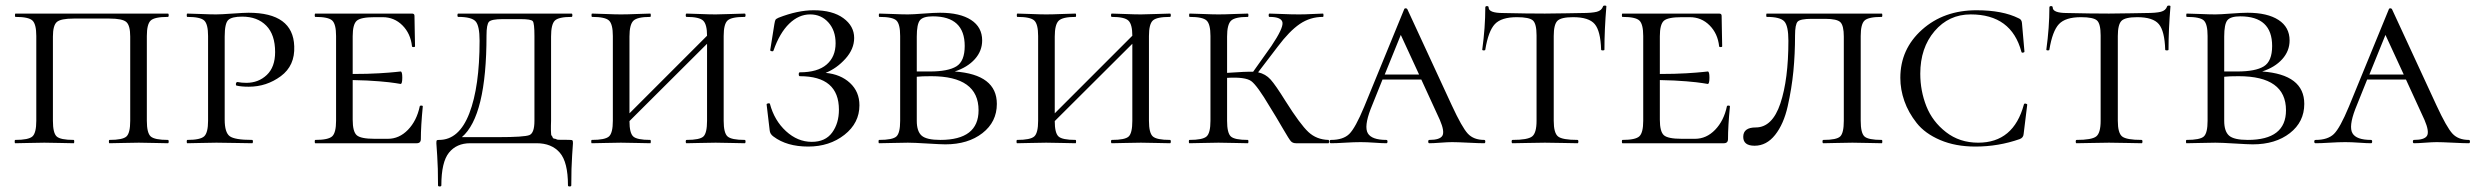

<svg xmlns="http://www.w3.org/2000/svg" viewBox="-20 -517 8935 693"><path d="M35 0Q33 0 33 -6Q33 -12 35 -12Q83 -12 97 -24.5Q111 -37 111 -81V-387Q111 -430 97 -443Q83 -456 36 -456Q34 -456 34 -462Q34 -468 36 -468H586Q589 -468 589 -462Q589 -456 586 -456Q538 -456 524 -443Q510 -430 510 -387V-81Q510 -37 524 -24.5Q538 -12 586 -12Q589 -12 589 -6Q589 0 586 0Q573 0 537 -1Q501 -2 481 -2Q459 -2 423.5 -1Q388 0 375 0Q373 0 373 -6Q373 -12 375 -12Q423 -12 436.5 -24.5Q450 -37 450 -81V-385Q450 -425 436 -437.5Q422 -450 375 -450H246Q199 -450 185 -437.5Q171 -425 171 -385V-81Q171 -37 184.5 -24.5Q198 -12 246 -12Q248 -12 248 -6Q248 0 246 0Q233 0 197.5 -1Q162 -2 140 -2Q120 -2 84 -1Q48 0 35 0Z M791 -85Q791 -39 809 -25.5Q827 -12 890 -12Q893 -12 893 -6Q893 0 890 0Q873 0 830 -1Q787 -2 761 -2Q741 -2 705 -1Q669 0 656 0Q654 0 654 -6Q654 -12 656 -12Q703 -12 717 -25Q731 -38 731 -81V-387Q731 -430 717 -443Q703 -456 656 -456Q654 -456 654 -462Q654 -468 656 -468Q669 -468 704.5 -466.5Q740 -465 760 -465Q777 -465 819 -468Q861 -471 877 -471Q1038 -471 1042 -350Q1045 -280 993.5 -242Q942 -204 878 -204Q851 -204 834 -208Q832 -208 831.5 -211.5Q831 -215 832.5 -218Q834 -221 837 -221Q852 -218 869 -218Q913 -218 943 -246.5Q973 -275 973 -329Q973 -392 941 -424.5Q909 -457 854 -457Q817 -457 804 -445Q791 -433 791 -385Z M1495 -133Q1495 -136 1500.5 -136Q1506 -136 1506 -133Q1499 -61 1499 -15Q1499 0 1484 0H1118Q1116 0 1116 -6Q1116 -12 1118 -12Q1165 -12 1179 -25Q1193 -38 1193 -81V-387Q1193 -430 1179 -443Q1165 -456 1118 -456Q1116 -456 1116 -462Q1116 -468 1118 -468H1467Q1476 -468 1476 -460Q1476 -442 1477 -402Q1478 -362 1478 -350Q1478 -347 1472.5 -347Q1467 -347 1467 -350Q1462 -396 1432.5 -425.5Q1403 -455 1361 -455H1332Q1282 -455 1267.5 -442Q1253 -429 1253 -386V-250Q1308 -250 1348.5 -252.5Q1389 -255 1407 -257Q1425 -259 1426 -259Q1432 -259 1432 -237Q1432 -214 1426 -214Q1425 -214 1407.5 -217Q1390 -220 1349 -223.5Q1308 -227 1253 -228V-85Q1253 -42 1267.5 -29Q1282 -16 1332 -16H1380Q1421 -16 1452.5 -48.5Q1484 -81 1495 -133Z M2038 -12Q2045 -12 2046.5 -10Q2048 -8 2048 0Q2048 2 2045 45Q2042 88 2042 152Q2042 156 2036 156Q2030 156 2030 152Q2030 68 2000.5 34Q1971 0 1917 0H1677Q1628 0 1600.5 34Q1573 68 1573 152Q1573 156 1567 156Q1561 156 1561 152Q1561 86 1558 44.5Q1555 3 1555 0Q1555 -9 1556.5 -10.5Q1558 -12 1565 -12Q1637 -12 1674 -108Q1711 -204 1711 -370Q1711 -424 1696.5 -440Q1682 -456 1634 -456Q1631 -456 1631 -462Q1631 -468 1634 -468H2043Q2046 -468 2046 -462Q2046 -456 2043 -456Q1996 -456 1982.5 -442.5Q1969 -429 1969 -385V-81Q1969 -75 1968.5 -63Q1968 -51 1968.5 -47.5Q1969 -44 1969 -36.5Q1969 -29 1971 -27.5Q1973 -26 1974.5 -21.5Q1976 -17 1981 -16.5Q1986 -16 1989 -14Q1992 -12 2001 -12.5Q2010 -13 2017 -12.5Q2024 -12 2038 -12ZM1909 -81V-387Q1909 -433 1903 -440.5Q1897 -448 1859 -448H1795Q1754 -448 1745 -438.5Q1736 -429 1736 -389Q1736 -98 1647 -22H1777Q1873 -22 1891 -29.5Q1909 -37 1909 -81Z M2668 -12Q2671 -12 2671 -6Q2671 0 2668 0Q2655 0 2619 -1Q2583 -2 2563 -2Q2541 -2 2505.5 -1Q2470 0 2458 0Q2455 0 2455 -6Q2455 -12 2458 -12Q2506 -12 2519 -24.5Q2532 -37 2532 -81V-359L2252 -80Q2252 -37 2265.5 -24.5Q2279 -12 2327 -12Q2329 -12 2329 -6Q2329 0 2327 0Q2314 0 2278.5 -1Q2243 -2 2221 -2Q2201 -2 2165 -1Q2129 0 2116 0Q2114 0 2114 -6Q2114 -12 2116 -12Q2164 -12 2178 -24.5Q2192 -37 2192 -81V-387Q2192 -430 2178 -443Q2164 -456 2117 -456Q2115 -456 2115 -462Q2115 -468 2117 -468Q2130 -468 2165.5 -466.5Q2201 -465 2221 -465Q2243 -465 2279 -466.5Q2315 -468 2327 -468Q2329 -468 2329 -462Q2329 -456 2327 -456Q2280 -456 2266 -442Q2252 -428 2252 -385V-108L2532 -388Q2532 -429 2518 -442.5Q2504 -456 2458 -456Q2455 -456 2455 -462Q2455 -468 2458 -468Q2470 -468 2505.5 -466.5Q2541 -465 2563 -465Q2583 -465 2619 -466.5Q2655 -468 2668 -468Q2671 -468 2671 -462Q2671 -456 2668 -456Q2620 -456 2606 -443Q2592 -430 2592 -387V-81Q2592 -37 2606 -24.5Q2620 -12 2668 -12Z M2960 -254Q3014 -249 3048 -217.5Q3082 -186 3082 -137Q3082 -73 3028 -30.5Q2974 12 2897 12Q2820 12 2772 -24Q2759 -33 2758 -47L2747 -140Q2747 -143 2752.5 -144Q2758 -145 2759 -142Q2775 -82 2817 -43.5Q2859 -5 2910 -5Q2959 -5 2983.5 -38.5Q3008 -72 3008 -121Q3008 -242 2867 -242Q2863 -242 2863 -249Q2863 -256 2867 -256Q2931 -256 2963.5 -284Q2996 -312 2996 -361Q2996 -407 2970 -436Q2944 -465 2904 -465Q2863 -465 2828.5 -431.5Q2794 -398 2772 -335Q2771 -331 2765.5 -332Q2760 -333 2760 -336L2775 -430Q2777 -442 2779 -445.5Q2781 -449 2790 -453Q2859 -480 2917 -480Q2985 -480 3024 -451.5Q3063 -423 3063 -380Q3063 -340 3031.5 -305Q3000 -270 2960 -254Z M3426 -259Q3578 -248 3578 -142Q3578 -77 3526 -36.5Q3474 4 3392 4Q3376 4 3327 1Q3278 -2 3257 -2Q3238 -2 3202 -1Q3166 0 3153 0Q3151 0 3151 -6Q3151 -12 3153 -12Q3202 -12 3215.5 -24.5Q3229 -37 3229 -81V-387Q3229 -430 3215.5 -443Q3202 -456 3154 -456Q3152 -456 3152 -462Q3152 -468 3154 -468Q3168 -468 3202.5 -466.5Q3237 -465 3257 -465Q3274 -465 3313 -468Q3352 -471 3373 -471Q3445 -471 3485 -445Q3525 -419 3525 -371Q3525 -333 3498.5 -303.5Q3472 -274 3426 -259ZM3347 -458Q3312 -458 3300.5 -444Q3289 -430 3289 -385V-259H3336Q3402 -259 3432 -277.5Q3462 -296 3462 -351Q3462 -458 3347 -458ZM3374 -12Q3512 -12 3512 -119Q3512 -242 3341 -242Q3306 -242 3289 -240V-81Q3289 -43 3306.5 -27.5Q3324 -12 3374 -12Z M4203 -12Q4206 -12 4206 -6Q4206 0 4203 0Q4190 0 4154 -1Q4118 -2 4098 -2Q4076 -2 4040.5 -1Q4005 0 3993 0Q3990 0 3990 -6Q3990 -12 3993 -12Q4041 -12 4054 -24.5Q4067 -37 4067 -81V-359L3787 -80Q3787 -37 3800.5 -24.5Q3814 -12 3862 -12Q3864 -12 3864 -6Q3864 0 3862 0Q3849 0 3813.5 -1Q3778 -2 3756 -2Q3736 -2 3700 -1Q3664 0 3651 0Q3649 0 3649 -6Q3649 -12 3651 -12Q3699 -12 3713 -24.5Q3727 -37 3727 -81V-387Q3727 -430 3713 -443Q3699 -456 3652 -456Q3650 -456 3650 -462Q3650 -468 3652 -468Q3665 -468 3700.5 -466.5Q3736 -465 3756 -465Q3778 -465 3814 -466.5Q3850 -468 3862 -468Q3864 -468 3864 -462Q3864 -456 3862 -456Q3815 -456 3801 -442Q3787 -428 3787 -385V-108L4067 -388Q4067 -429 4053 -442.5Q4039 -456 3993 -456Q3990 -456 3990 -462Q3990 -468 3993 -468Q4005 -468 4040.5 -466.5Q4076 -465 4098 -465Q4118 -465 4154 -466.5Q4190 -468 4203 -468Q4206 -468 4206 -462Q4206 -456 4203 -456Q4155 -456 4141 -443Q4127 -430 4127 -387V-81Q4127 -37 4141 -24.5Q4155 -12 4203 -12Z M4775 -12Q4777 -12 4777 -6Q4777 0 4775 0H4658Q4646 0 4639.5 -7Q4633 -14 4611 -52Q4585 -97 4563 -132Q4518 -208 4496.5 -224Q4475 -240 4409 -236V-81Q4409 -37 4422.5 -24.5Q4436 -12 4484 -12Q4486 -12 4486 -6Q4486 0 4484 0Q4471 0 4435.5 -1Q4400 -2 4378 -2Q4358 -2 4322 -1Q4286 0 4273 0Q4271 0 4271 -6Q4271 -12 4273 -12Q4321 -12 4335 -24.5Q4349 -37 4349 -81V-387Q4349 -430 4335 -443Q4321 -456 4274 -456Q4272 -456 4272 -462Q4272 -468 4274 -468Q4287 -468 4322.5 -466.5Q4358 -465 4378 -465Q4400 -465 4436 -466.5Q4472 -468 4484 -468Q4486 -468 4486 -462Q4486 -456 4484 -456Q4437 -456 4423 -442Q4409 -428 4409 -385V-254Q4479 -259 4503 -258L4569 -351Q4612 -415 4609 -435.5Q4606 -456 4562 -456Q4559 -456 4559 -462Q4559 -468 4562 -468Q4575 -468 4607.5 -466.5Q4640 -465 4669 -465Q4690 -465 4718.5 -466.5Q4747 -468 4755 -468Q4757 -468 4757 -462Q4757 -456 4755 -456Q4709 -456 4671.5 -430.5Q4634 -405 4592 -349L4521 -256Q4548 -250 4566 -230Q4584 -210 4620 -152Q4673 -68 4702.5 -40.5Q4732 -13 4775 -12Z M5337 -12Q5341 -12 5341 -6Q5341 0 5337 0Q5319 0 5279 -2Q5239 -4 5221 -4Q5206 -4 5179.5 -2Q5153 0 5139 0Q5135 0 5135 -6Q5135 -12 5139 -12Q5177 -12 5186 -27Q5195 -42 5177 -84L5110 -230H4970L4927 -123Q4903 -60 4917 -36Q4931 -12 4984 -12Q4988 -12 4988 -6Q4988 0 4984 0Q4969 0 4941 -2Q4913 -4 4891 -4Q4867 -4 4835 -2Q4803 0 4784 0Q4779 0 4779 -6Q4779 -12 4784 -12Q4828 -12 4850 -33.5Q4872 -55 4904 -132L5048 -483Q5049 -487 5053.5 -487Q5058 -487 5060 -483L5220 -137Q5257 -57 5278 -34.5Q5299 -12 5337 -12ZM4978 -248H5102L5036 -391Z M5455 -455Q5399 -455 5375.5 -430Q5352 -405 5341 -338Q5341 -335 5335.5 -335Q5330 -335 5330 -338Q5341 -418 5341 -490Q5341 -495 5347 -495Q5353 -495 5353 -490Q5353 -470 5405 -470Q5491 -468 5556 -468Q5591 -468 5633.5 -469Q5676 -470 5689 -470Q5726 -470 5743.5 -474.5Q5761 -479 5766 -494Q5767 -497 5772.5 -497Q5778 -497 5778 -494Q5771 -410 5771 -338Q5771 -335 5765 -335Q5759 -335 5759 -338Q5757 -405 5736 -430Q5715 -455 5658 -455Q5614 -455 5601 -441.5Q5588 -428 5588 -387V-81Q5588 -37 5603.5 -24.5Q5619 -12 5674 -12Q5677 -12 5677 -6Q5677 0 5674 0Q5660 0 5620.5 -1Q5581 -2 5556 -2Q5533 -2 5493.5 -1Q5454 0 5439 0Q5436 0 5436 -6Q5436 -12 5439 -12Q5494 -12 5510 -24.5Q5526 -37 5526 -81V-389Q5526 -431 5513 -443Q5500 -455 5455 -455Z M6213 -133Q6213 -136 6218.5 -136Q6224 -136 6224 -133Q6217 -61 6217 -15Q6217 0 6202 0H5836Q5834 0 5834 -6Q5834 -12 5836 -12Q5883 -12 5897 -25Q5911 -38 5911 -81V-387Q5911 -430 5897 -443Q5883 -456 5836 -456Q5834 -456 5834 -462Q5834 -468 5836 -468H6185Q6194 -468 6194 -460Q6194 -442 6195 -402Q6196 -362 6196 -350Q6196 -347 6190.5 -347Q6185 -347 6185 -350Q6180 -396 6150.5 -425.5Q6121 -455 6079 -455H6050Q6000 -455 5985.5 -442Q5971 -429 5971 -386V-250Q6026 -250 6066.5 -252.5Q6107 -255 6125 -257Q6143 -259 6144 -259Q6150 -259 6150 -237Q6150 -214 6144 -214Q6143 -214 6125.5 -217Q6108 -220 6067 -223.5Q6026 -227 5971 -228V-85Q5971 -42 5985.5 -29Q6000 -16 6050 -16H6098Q6139 -16 6170.5 -48.5Q6202 -81 6213 -133Z M6568 -449H6519Q6478 -449 6468.5 -439Q6459 -429 6459 -389Q6459 -322 6453 -260Q6447 -198 6432.5 -133.5Q6418 -69 6387 -30Q6356 9 6313 9Q6272 9 6272 -23Q6272 -57 6317 -57Q6377 -57 6406 -143.5Q6435 -230 6435 -370Q6435 -424 6420 -440Q6405 -456 6357 -456Q6355 -456 6355 -462Q6355 -468 6357 -468H6772Q6774 -468 6774 -462Q6774 -456 6772 -456Q6724 -456 6710 -443Q6696 -430 6696 -387V-81Q6696 -37 6709.5 -24.5Q6723 -12 6772 -12Q6774 -12 6774 -6Q6774 0 6772 0Q6759 0 6723 -1Q6687 -2 6666 -2Q6644 -2 6609 -1Q6574 0 6561 0Q6558 0 6558 -6Q6558 -12 6561 -12Q6609 -12 6622 -24.5Q6635 -37 6635 -81V-385Q6635 -424 6623 -436.5Q6611 -449 6568 -449Z M7114 -480Q7208 -480 7266 -451Q7277 -447 7278 -434L7287 -331Q7287 -328 7282 -327Q7277 -326 7276 -330Q7240 -465 7093 -465Q7014 -465 6962.5 -404.5Q6911 -344 6911 -251Q6911 -189 6933 -133.5Q6955 -78 7004 -40Q7053 -2 7120 -2Q7248 -2 7285 -140Q7286 -144 7291.5 -143Q7297 -142 7297 -139L7284 -33Q7283 -20 7270 -15Q7193 12 7110 12Q7038 12 6983 -11.5Q6928 -35 6898 -73Q6868 -111 6853.5 -152.5Q6839 -194 6839 -236Q6839 -340 6917.5 -410Q6996 -480 7114 -480Z M7491 -455Q7435 -455 7411.5 -430Q7388 -405 7377 -338Q7377 -335 7371.5 -335Q7366 -335 7366 -338Q7377 -418 7377 -490Q7377 -495 7383 -495Q7389 -495 7389 -490Q7389 -470 7441 -470Q7527 -468 7592 -468Q7627 -468 7669.5 -469Q7712 -470 7725 -470Q7762 -470 7779.5 -474.5Q7797 -479 7802 -494Q7803 -497 7808.5 -497Q7814 -497 7814 -494Q7807 -410 7807 -338Q7807 -335 7801 -335Q7795 -335 7795 -338Q7793 -405 7772 -430Q7751 -455 7694 -455Q7650 -455 7637 -441.5Q7624 -428 7624 -387V-81Q7624 -37 7639.5 -24.5Q7655 -12 7710 -12Q7713 -12 7713 -6Q7713 0 7710 0Q7696 0 7656.5 -1Q7617 -2 7592 -2Q7569 -2 7529.5 -1Q7490 0 7475 0Q7472 0 7472 -6Q7472 -12 7475 -12Q7530 -12 7546 -24.5Q7562 -37 7562 -81V-389Q7562 -431 7549 -443Q7536 -455 7491 -455Z M8145 -259Q8297 -248 8297 -142Q8297 -77 8245 -36.5Q8193 4 8111 4Q8095 4 8046 1Q7997 -2 7976 -2Q7957 -2 7921 -1Q7885 0 7872 0Q7870 0 7870 -6Q7870 -12 7872 -12Q7921 -12 7934.5 -24.5Q7948 -37 7948 -81V-387Q7948 -430 7934.5 -443Q7921 -456 7873 -456Q7871 -456 7871 -462Q7871 -468 7873 -468Q7887 -468 7921.5 -466.5Q7956 -465 7976 -465Q7993 -465 8032 -468Q8071 -471 8092 -471Q8164 -471 8204 -445Q8244 -419 8244 -371Q8244 -333 8217.5 -303.5Q8191 -274 8145 -259ZM8066 -458Q8031 -458 8019.5 -444Q8008 -430 8008 -385V-259H8055Q8121 -259 8151 -277.5Q8181 -296 8181 -351Q8181 -458 8066 -458ZM8093 -12Q8231 -12 8231 -119Q8231 -242 8060 -242Q8025 -242 8008 -240V-81Q8008 -43 8025.5 -27.5Q8043 -12 8093 -12Z M8891 -12Q8895 -12 8895 -6Q8895 0 8891 0Q8873 0 8833 -2Q8793 -4 8775 -4Q8760 -4 8733.5 -2Q8707 0 8693 0Q8689 0 8689 -6Q8689 -12 8693 -12Q8731 -12 8740 -27Q8749 -42 8731 -84L8664 -230H8524L8481 -123Q8457 -60 8471 -36Q8485 -12 8538 -12Q8542 -12 8542 -6Q8542 0 8538 0Q8523 0 8495 -2Q8467 -4 8445 -4Q8421 -4 8389 -2Q8357 0 8338 0Q8333 0 8333 -6Q8333 -12 8338 -12Q8382 -12 8404 -33.5Q8426 -55 8458 -132L8602 -483Q8603 -487 8607.5 -487Q8612 -487 8614 -483L8774 -137Q8811 -57 8832 -34.5Q8853 -12 8891 -12ZM8532 -248H8656L8590 -391Z"/></svg>

Font: Cormorant SC
Style: Regular
Weight: 400
Designer: Christian Thalmann (Catharsis Fonts)
Version: Version 1.000;PS 002.000;hotconv 1.0.88;makeotf.lib2.5.64775